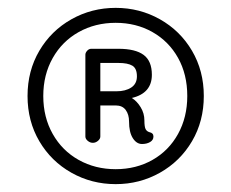

<svg xmlns="http://www.w3.org/2000/svg" viewBox="-20 -726 588 488"><path d="M498 -482Q498 -418 468 -367Q438 -316 386.5 -287Q335 -258 274 -258Q213 -258 161.5 -287Q110 -316 80 -367Q50 -418 50 -482Q50 -546 80 -597Q110 -648 161.5 -677Q213 -706 274 -706Q335 -706 386.5 -677Q438 -648 468 -597Q498 -546 498 -482ZM456 -482Q456 -537 432.5 -579Q409 -621 367.5 -644.5Q326 -668 274 -668Q222 -668 180 -644.5Q138 -621 114 -578.5Q90 -536 90 -482Q90 -428 114 -385.5Q138 -343 180 -319.5Q222 -296 274 -296Q326 -296 367.5 -319.5Q409 -343 432.5 -385.5Q456 -428 456 -482ZM370 -379Q370 -370 361.5 -365Q353 -360 341 -360Q327 -360 317.5 -375Q308 -390 308 -417Q308 -435 299.5 -446.5Q291 -458 274 -458H235V-379Q235 -373 229 -368Q223 -363 216 -363Q209 -363 203 -368Q197 -373 197 -379V-587Q197 -592 201.5 -597Q206 -602 212 -602H281Q324 -602 345 -586.5Q366 -571 366 -536Q366 -489 315 -477Q328 -469 337.5 -453.5Q347 -438 347 -420Q347 -404 350 -398Q353 -392 360 -390Q370 -388 370 -379ZM328 -532Q328 -552 316.5 -559Q305 -566 281 -566H235V-494H276Q299 -494 313.5 -503.5Q328 -513 328 -532Z"/></svg>

Font: Quicksand Light
Style: Regular
Weight: 300
Designer: Andrew Paglinawan
Foundry: Andrew Paglinawan
Version: Version 3.000